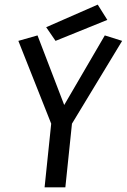

<svg xmlns="http://www.w3.org/2000/svg" viewBox="-20 -802 543 822"><path d="M288.1 -272.5 259.8 0H170.9L199.2 -272.5L58.6 -627L140.6 -650.4L254.9 -352.5L428.7 -650.4L502.9 -627ZM217.8 -627 177.7 -685.5 398.4 -782.2 439.5 -716.8Z"/></svg>

Font: Puritan
Style: Italic
Weight: 400
Version: 2.0a